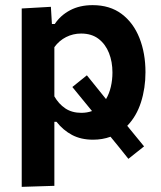

<svg xmlns="http://www.w3.org/2000/svg" viewBox="-20 -531 627 747"><path d="M64.5 196V-498L178 -504.5L182 -437.5H193Q215 -471 252.5 -491Q290 -511 340.5 -511Q407.5 -511 453.2 -476.8Q499 -442.5 522.5 -383.2Q546 -324 546 -250Q546 -188 528.5 -133.2Q511 -78.5 475 -41.5Q490 -23 506.5 -3Q523 17 540.5 38.5L479.5 87Q461 63.5 443.5 42Q425.5 20.5 410 1Q378.5 12.5 342 12.5Q295 12.5 260.2 -6Q225.5 -24.5 200 -57H191.5V192ZM296.5 -92Q319 -92 338 -99Q320.5 -120 301.5 -143.5Q282.5 -167 261.5 -192.5L318 -238Q359 -187 392.5 -145.5Q405 -166.5 411.2 -193.2Q417.5 -220 417.5 -249Q417.5 -290.5 404 -324.8Q390.5 -359 363.5 -379.8Q336.5 -400.5 295.5 -400.5Q264.5 -400.5 237.2 -386.8Q210 -373 191.5 -347.5V-156Q208.5 -126.5 234.2 -109.2Q260 -92 296.5 -92Z"/></svg>

Font: Heraclito SemiBold
Style: Regular
Weight: 600
Designer: Kostas Bartsokas (font) & Cristiano Sobral (main changes)
Foundry: Kostas Bartsokas (font) & Cristiano Sobral (main changes)
Version: Version 1.00;July 8, 2020;FontCreator 13.0.0.2655 64-bit